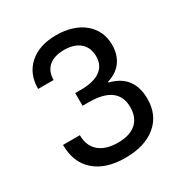

<svg xmlns="http://www.w3.org/2000/svg" viewBox="-162 -814 903 945"><g transform="rotate(-30 289.5 -341.0)"><path d="M287.6 -688.5C223.1 -688.5 172.4 -671.9 134.8 -638.7C97.2 -605.5 78.6 -560.5 78.6 -503.4H166.5C166.5 -569.3 210 -606 284.7 -606C361.3 -606 406.7 -566.4 406.7 -499.5C406.7 -431.6 355 -394.5 259.8 -394.5H226.6V-322.3H261.7C371.6 -322.3 426.8 -281.2 426.8 -198.7C426.8 -121.1 377.4 -77.6 288.1 -77.6C196.3 -77.6 142.6 -122.1 142.6 -203.6H46.9C46.9 -136.7 67.9 -85.4 109.4 -49.3C150.9 -12.7 208.5 5.4 282.2 5.4C356 5.4 414.6 -12.2 457 -47.9C499.5 -83 520.5 -131.3 520.5 -192.9C520.5 -276.4 482.4 -336.4 395 -357.4V-362.3C469.2 -384.3 502.9 -439.9 502.9 -510.3C502.9 -617.2 417 -688.5 287.6 -688.5Z"/></g></svg>

Font: Estedad Medium
Style: Regular
Weight: 500
Designer: Amin Abedi
Version: Version 7.3